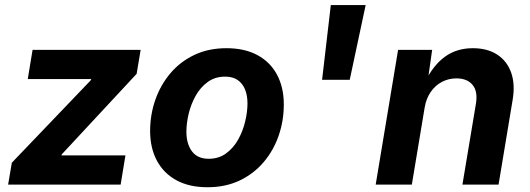

<svg xmlns="http://www.w3.org/2000/svg" viewBox="-20 -748 2148 778"><path d="M12.9 0 27.9 -88.6 348.7 -423.7 349.4 -427.7H92.5L112 -545.9H549.9L533.7 -448.9L230 -122.2L229.3 -118.2H488.3L468.8 0Z M820.6 10.7Q746.7 10.7 694.9 -17.6Q643 -45.8 615.7 -97.2Q588.3 -148.5 588.3 -217.2Q588.3 -283 609.3 -343.2Q630.2 -403.4 670.1 -450.7Q710 -498 767.4 -525.4Q824.7 -552.7 897.8 -552.7Q971.4 -552.7 1023.3 -524.6Q1075.3 -496.5 1102.6 -445.1Q1130 -393.8 1130 -324.6Q1130 -258.7 1109.2 -198.5Q1088.4 -138.2 1048.4 -91.1Q1008.4 -43.9 951.1 -16.6Q893.7 10.7 820.6 10.7ZM825.7 -104.6Q866.5 -104.6 896.2 -126.5Q926 -148.3 945.2 -182.7Q964.3 -217.1 973.5 -256Q982.8 -294.9 982.8 -328.7Q982.8 -361.5 972.8 -385.9Q962.7 -410.3 942.8 -423.9Q922.9 -437.5 892.5 -437.5Q851.6 -437.5 821.9 -415.9Q792.1 -394.3 772.9 -360.1Q753.8 -325.8 744.5 -287.1Q735.3 -248.3 735.3 -214Q735.3 -165.1 757.8 -134.9Q780.4 -104.6 825.7 -104.6Z M1285.1 -424.6 1320.5 -727.5H1461.7L1397.1 -424.6Z M1700.6 -311.3 1648.8 0H1502.3L1593.1 -545.9H1731.1L1711.8 -409.6L1701.7 -414.4Q1734.1 -482 1781.9 -517.4Q1829.8 -552.7 1896.1 -552.7Q1954.8 -552.7 1994.7 -526.8Q2034.5 -500.8 2051.3 -453.7Q2068 -406.5 2057.1 -342.4L2000.2 0H1853.8L1908.3 -326.5Q1916.9 -377.8 1894.9 -404.1Q1872.9 -430.4 1829.6 -430.4Q1796.9 -430.4 1769.8 -415.7Q1742.7 -401.1 1724.6 -374.4Q1706.5 -347.6 1700.6 -311.3Z"/></svg>

Font: Adwaita Sans
Style: Italic
Weight: 400
Italic angle: -9.39999°
Designer: Rasmus Andersson
Foundry: rsms
Version: Version 4.001;git-9221beed3